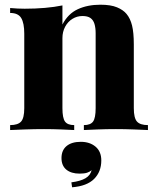

<svg xmlns="http://www.w3.org/2000/svg" viewBox="-20 -552 659 815"><path d="M406 -532Q450 -532 476.5 -521Q503 -510 517 -493Q533 -474 540.5 -444Q548 -414 548 -363V-93Q548 -51 561.5 -36Q575 -21 608 -21V0Q588 -1 548.5 -2.5Q509 -4 472 -4Q431 -4 393 -2.5Q355 -1 336 0V-21Q364 -21 375 -36Q386 -51 386 -93V-411Q386 -434 381 -450.5Q376 -467 364 -475.5Q352 -484 330 -484Q307 -484 287.5 -472Q268 -460 256.5 -438.5Q245 -417 245 -390V-93Q245 -51 256 -36Q267 -21 295 -21V0Q276 -1 240 -2.5Q204 -4 167 -4Q126 -4 85 -2.5Q44 -1 23 0V-21Q56 -21 69.5 -36Q83 -51 83 -93V-409Q83 -454 70 -475.5Q57 -497 23 -497V-518Q55 -515 85 -515Q130 -515 170.5 -518.5Q211 -522 245 -529V-448Q269 -494 310.5 -513Q352 -532 406 -532ZM323 50Q361 50 385.5 70.5Q410 91 410 129Q410 177 379.5 207.5Q349 238 286 243L283 222Q322 217 343 204.5Q364 192 369 170Q362 177 350 181Q338 185 318 185Q282 185 261.5 168Q241 151 241 119Q241 86 262.5 68Q284 50 323 50Z"/></svg>

Font: Playfair Display ExtraBold
Style: Regular
Weight: 800
Designer: Claus Eggers Sørensen
Foundry: Claus Eggers Sørensen
Version: Version 1.203